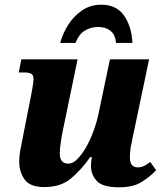

<svg xmlns="http://www.w3.org/2000/svg" viewBox="-20 -789 700 819"><path d="M488 10Q418 10 393 -17Q368 -44 368 -81Q368 -100 372 -119H365Q323 -60 280 -25.5Q237 9 169 9Q108 9 85 -23.5Q62 -56 62 -99Q62 -125 68 -155.5Q74 -186 79 -212L114 -389Q118 -412 120.5 -427Q123 -442 123 -451Q123 -467 114.5 -473.5Q106 -480 81 -480H60L71 -536H311L249 -237Q243 -209 239 -180.5Q235 -152 235 -134Q235 -91 272 -91Q290 -91 309 -109.5Q328 -128 345.5 -158Q363 -188 377 -225Q391 -262 399 -298L449 -536H616L546 -203Q541 -181 537.5 -160Q534 -139 534 -117Q534 -75 568 -75Q582 -75 594 -81Q606 -87 621 -98L646 -63Q621 -36 584.5 -13Q548 10 488 10ZM237 -606Q247 -645 270.5 -682.5Q294 -720 330 -744.5Q366 -769 412 -769Q476 -769 508.5 -723.5Q541 -678 545 -606H475Q472 -641 451.5 -657.5Q431 -674 399 -674Q366 -674 341 -658Q316 -642 302 -606Z"/></svg>

Font: Noto Serif SemiCondensed ExtraBold
Style: Italic
Weight: 800
Width: 4
Italic angle: -12°
Designer: Monotype Design Team
Foundry: Monotype Imaging Inc.
Version: Version 2.014; ttfautohint (v1.8.4.7-5d5b)